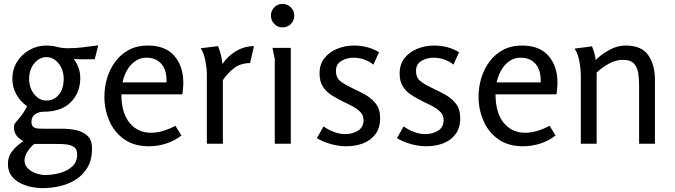

<svg xmlns="http://www.w3.org/2000/svg" viewBox="-20 -745 3497 995"><path d="M220 -509Q249 -509 275.5 -502Q302 -495 330 -495Q368 -495 407 -499.5Q446 -504 489 -510L471 -438H391Q384 -438 376.5 -438.5Q369 -439 362 -440Q396 -394 396 -341Q396 -265 347 -215.5Q298 -166 206 -166Q181 -166 162 -153Q143 -140 143 -113Q143 -95 152.5 -87.5Q162 -80 176 -79Q190 -78 204 -78H301Q336 -78 372 -71Q408 -64 432.5 -42Q457 -20 457 26Q457 81 435 120Q413 159 376 183.5Q339 208 293 219Q247 230 200 230Q172 230 141 223.5Q110 217 82.5 202.5Q55 188 38 164Q21 140 21 104Q21 66 44.5 37Q68 8 99 -12V-15Q52 -39 52 -87Q52 -100 62 -111.5Q72 -123 87.5 -142Q103 -161 121 -194Q86 -218 65 -255.5Q44 -293 44 -336Q44 -385 68 -424Q92 -463 132.5 -486Q173 -509 220 -509ZM221 -449Q184 -449 157.5 -416.5Q131 -384 131 -337Q131 -289 157.5 -256.5Q184 -224 220 -224Q261 -224 285.5 -255Q310 -286 310 -336Q310 -384 283.5 -416.5Q257 -449 221 -449ZM158 1Q139 15 123 39.5Q107 64 107 87Q107 111 124.5 128Q142 145 167.5 153.5Q193 162 215 162Q250 162 288.5 152Q327 142 353.5 118.5Q380 95 380 55Q380 29 364 17.5Q348 6 324.5 3.5Q301 1 278 1Z M747 -509Q837 -509 883.5 -455.5Q930 -402 930 -315Q930 -301 928.5 -286.5Q927 -272 925 -256H609Q609 -161 651 -109Q693 -57 763 -57Q820 -57 889 -93L920 -43Q885 -15 841 -1Q797 13 752 13Q674 13 622.5 -24Q571 -61 546 -120Q521 -179 521 -243Q521 -293 535 -340Q549 -387 577.5 -425.5Q606 -464 648 -486.5Q690 -509 747 -509ZM739 -446Q705 -446 679 -427Q653 -408 637 -378.5Q621 -349 615 -318H843Q845 -380 817 -413Q789 -446 739 -446Z M1110 -506Q1128 -462 1133 -413Q1159 -454 1203 -480Q1247 -506 1296 -506L1276 -418Q1228 -418 1194.5 -393Q1161 -368 1135 -330V0H1052V-360Q1052 -389 1044.5 -429.5Q1037 -470 1020 -495Z M1505 -664Q1505 -639 1487.5 -621Q1470 -603 1444 -603Q1419 -603 1401.5 -621Q1384 -639 1384 -664Q1384 -689 1401.5 -707Q1419 -725 1444 -725Q1469 -725 1487 -707Q1505 -689 1505 -664ZM1487 -497V0H1404V-438L1392 -497Z M1815 -509Q1849 -509 1882.5 -500.5Q1916 -492 1944 -474L1915 -410Q1893 -428 1866 -437Q1839 -446 1813 -446Q1776 -446 1748.5 -429Q1721 -412 1721 -378Q1721 -341 1745.5 -323Q1770 -305 1804 -289Q1837 -274 1870.5 -255.5Q1904 -237 1927 -208.5Q1950 -180 1950 -132Q1950 -82 1925.5 -49.5Q1901 -17 1861.5 -2Q1822 13 1776 13Q1736 13 1696 2Q1656 -9 1622 -29L1657 -90Q1681 -72 1711 -61Q1741 -50 1769 -50Q1807 -50 1835.5 -68Q1864 -86 1864 -122Q1864 -147 1848.5 -163.5Q1833 -180 1809 -193Q1785 -206 1759 -218Q1729 -233 1700.5 -250.5Q1672 -268 1654 -295Q1636 -322 1636 -364Q1636 -412 1661.5 -444Q1687 -476 1728 -492.5Q1769 -509 1815 -509Z M2230 -509Q2264 -509 2297.5 -500.5Q2331 -492 2359 -474L2330 -410Q2308 -428 2281 -437Q2254 -446 2228 -446Q2191 -446 2163.5 -429Q2136 -412 2136 -378Q2136 -341 2160.5 -323Q2185 -305 2219 -289Q2252 -274 2285.5 -255.5Q2319 -237 2342 -208.5Q2365 -180 2365 -132Q2365 -82 2340.5 -49.5Q2316 -17 2276.5 -2Q2237 13 2191 13Q2151 13 2111 2Q2071 -9 2037 -29L2072 -90Q2096 -72 2126 -61Q2156 -50 2184 -50Q2222 -50 2250.5 -68Q2279 -86 2279 -122Q2279 -147 2263.5 -163.5Q2248 -180 2224 -193Q2200 -206 2174 -218Q2144 -233 2115.5 -250.5Q2087 -268 2069 -295Q2051 -322 2051 -364Q2051 -412 2076.5 -444Q2102 -476 2143 -492.5Q2184 -509 2230 -509Z M2686 -509Q2776 -509 2822.5 -455.5Q2869 -402 2869 -315Q2869 -301 2867.5 -286.5Q2866 -272 2864 -256H2548Q2548 -161 2590 -109Q2632 -57 2702 -57Q2759 -57 2828 -93L2859 -43Q2824 -15 2780 -1Q2736 13 2691 13Q2613 13 2561.5 -24Q2510 -61 2485 -120Q2460 -179 2460 -243Q2460 -293 2474 -340Q2488 -387 2516.5 -425.5Q2545 -464 2587 -486.5Q2629 -509 2686 -509ZM2678 -446Q2644 -446 2618 -427Q2592 -408 2576 -378.5Q2560 -349 2554 -318H2782Q2784 -380 2756 -413Q2728 -446 2678 -446Z M3048 -505Q3055 -488 3060 -470Q3065 -452 3067 -434Q3097 -464 3138 -486.5Q3179 -509 3222 -509Q3305 -509 3339.5 -459Q3374 -409 3374 -332V0H3292V-305Q3292 -336 3287.5 -366Q3283 -396 3265.5 -415.5Q3248 -435 3208 -435Q3171 -435 3134.5 -414.5Q3098 -394 3072 -369V0H2990V-352Q2990 -372 2987 -398.5Q2984 -425 2977 -450.5Q2970 -476 2957 -493Z"/></svg>

Font: Rosario Light
Style: Regular
Weight: 300
Designer: Hector Gatti
Foundry: Omnibus Type
Version: Version 1.101; ttfautohint (v1.8.1.43-b0c9)